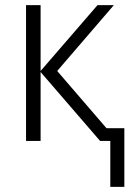

<svg xmlns="http://www.w3.org/2000/svg" viewBox="-20 -552 515 752"><path d="M412 180V0H372L139 -270V0H82V-532H139V-274L362 -532H426L204 -274L397 -50H467V180Z"/></svg>

Font: Noto Sans Display Light
Style: Regular
Weight: 300
Designer: Monotype Design Team
Foundry: Monotype Imaging Inc.
Version: Version 2.003